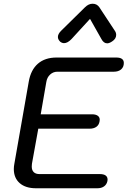

<svg xmlns="http://www.w3.org/2000/svg" viewBox="-20 -1008 687 1028"><path d="M54 -103Q54 -117 57 -132L134 -571Q145 -634 183 -667Q221 -700 283 -700H602Q643 -700 643 -671Q643 -649 628.5 -636.5Q614 -624 589 -624H287Q265 -624 248.5 -609Q232 -594 228 -569L198 -396H473Q492 -396 503 -388.5Q514 -381 514 -367Q514 -361 513 -358Q510 -339 496 -329Q482 -319 460 -319H185L151 -131Q150 -126 150 -116Q150 -97 160.5 -86.5Q171 -76 191 -76H514Q556 -76 556 -46L555 -38Q551 -20 537 -10Q523 0 501 0H173Q117 0 85.5 -27.5Q54 -55 54 -103ZM290 -810Q290 -826 307 -843L435 -969Q454 -988 476 -988Q499 -988 512 -969L595 -843Q602 -833 602 -821Q602 -800 580 -786Q565 -776 554 -776Q535 -776 523 -799L462 -907L363 -799Q342 -777 323 -777Q312 -777 302 -785Q290 -797 290 -810Z"/></svg>

Font: Kodchasan Medium
Style: Italic
Weight: 500
Italic angle: -10°
Version: Version 1.000; ttfautohint (v1.6)